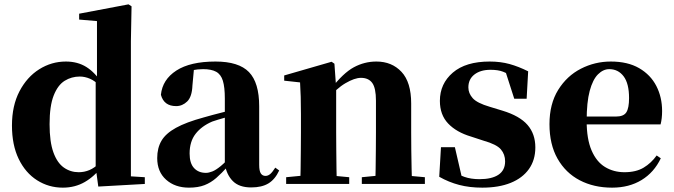

<svg xmlns="http://www.w3.org/2000/svg" viewBox="-20 -846 3098 883"><path d="M269 17Q204 17 150.5 -17Q97 -51 66 -115Q35 -179 35 -269Q35 -360 69.5 -426Q104 -492 160.5 -527.5Q217 -563 283 -563Q337 -563 377 -538Q417 -513 450 -462H459L440 -450Q417 -474 393.5 -484Q370 -494 347 -494Q309 -494 277.5 -474.5Q246 -455 227 -407Q208 -359 208 -275Q208 -194 225.5 -145.5Q243 -97 273.5 -75.5Q304 -54 342 -54Q368 -54 391.5 -64Q415 -74 437 -96L459 -80H448Q415 -35 370 -9Q325 17 269 17ZM432 12 420 -77V-79V-471L426 -483V-749L344 -756V-783L571 -826L585 -817L582 -657V-35L646 -31V0Z M849 17Q785 17 744 -19.5Q703 -56 703 -119Q703 -165 722.5 -198.5Q742 -232 789 -258Q836 -284 917 -306Q955 -317 1006.5 -330Q1058 -343 1098 -353V-327Q1058 -317 1018.5 -306Q979 -295 956 -287Q907 -266 879.5 -230.5Q852 -195 852 -140Q852 -95 872.5 -73Q893 -51 927 -51Q940 -51 956.5 -57.5Q973 -64 995.5 -82.5Q1018 -101 1049 -136L1068 -80H1027Q999 -49 974.5 -27.5Q950 -6 920.5 5.5Q891 17 849 17ZM1135 16Q1080 16 1051 -13Q1022 -42 1014 -91V-93V-393Q1014 -445 1005 -474.5Q996 -504 974 -516Q952 -528 914 -528Q890 -528 864 -523Q838 -518 800 -505L872 -529L865 -453Q863 -401 841 -379.5Q819 -358 790 -358Q734 -358 720 -410Q727 -480 791 -521.5Q855 -563 971 -563Q1078 -563 1125 -514.5Q1172 -466 1172 -357V-88Q1172 -60 1179.5 -48.5Q1187 -37 1201 -37Q1212 -37 1222 -45Q1232 -53 1246 -75L1264 -62Q1245 -21 1214.5 -2.5Q1184 16 1135 16Z M1296 0V-31L1400 -41H1479L1586 -31V0ZM1360 0Q1362 -26 1362.5 -68.5Q1363 -111 1363.5 -157Q1364 -203 1364 -238V-321Q1364 -370 1363 -400.5Q1362 -431 1360 -467L1287 -475V-499L1505 -562L1518 -553L1526 -441V-438V-238Q1526 -203 1526.5 -157Q1527 -111 1527.5 -68.5Q1528 -26 1529 0ZM1644 0V-31L1746 -41H1824L1934 -31V0ZM1706 0Q1707 -26 1707.5 -68Q1708 -110 1708.5 -156Q1709 -202 1709 -238V-383Q1709 -441 1692 -464.5Q1675 -488 1640 -488Q1611 -488 1569 -463.5Q1527 -439 1486 -389L1483 -436H1501Q1558 -510 1607 -536.5Q1656 -563 1711 -563Q1782 -563 1826.5 -515.5Q1871 -468 1871 -370V-238Q1871 -202 1871.5 -156Q1872 -110 1873 -68Q1874 -26 1875 0Z M2198 17Q2140 17 2092 4.5Q2044 -8 2000 -33L2008 -169H2072L2106 -22L2052 -29V-65Q2086 -43 2116 -32.5Q2146 -22 2185 -22Q2242 -22 2272.5 -42.5Q2303 -63 2303 -104Q2303 -136 2283.5 -159Q2264 -182 2204 -199L2146 -218Q2079 -238 2041 -278Q2003 -318 2003 -382Q2003 -461 2062.5 -512Q2122 -563 2232 -563Q2282 -563 2323.5 -551.5Q2365 -540 2409 -518L2402 -392H2345L2299 -535L2347 -517V-487Q2317 -507 2294 -516Q2271 -525 2236 -525Q2190 -525 2162 -503.5Q2134 -482 2134 -444Q2134 -417 2154 -394.5Q2174 -372 2232 -355L2291 -337Q2370 -313 2406 -271.5Q2442 -230 2442 -168Q2442 -110 2412.5 -68.5Q2383 -27 2328.5 -5Q2274 17 2198 17Z M2795 17Q2711 17 2646 -17Q2581 -51 2544 -116.5Q2507 -182 2507 -275Q2507 -368 2547 -432.5Q2587 -497 2651.5 -530Q2716 -563 2789 -563Q2867 -563 2919.5 -532.5Q2972 -502 2998.5 -450.5Q3025 -399 3025 -335Q3025 -301 3018 -274H2576V-310H2813Q2848 -310 2860.5 -329.5Q2873 -349 2873 -395Q2873 -462 2848 -495Q2823 -528 2782 -528Q2754 -528 2730 -504Q2706 -480 2692 -428Q2678 -376 2678 -290Q2678 -207 2700.5 -154.5Q2723 -102 2762.5 -78Q2802 -54 2852 -54Q2905 -54 2940 -75Q2975 -96 3000 -131L3019 -118Q2988 -53 2930.5 -18Q2873 17 2795 17Z"/></svg>

Font: Noto Serif JP Black
Style: Regular
Weight: 900
Designer: Ryoko NISHIZUKA 西塚涼子 (kana & ideographs); Frank Grießhammer (Latin, Greek & Cyrillic); Wenlong ZHANG 张文龙 (bopomofo); San
Foundry: Adobe
Version: Version 2.003-H1;hotconv 1.1.1;makeotfexe 2.6.0